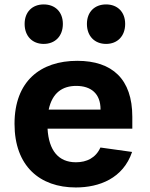

<svg xmlns="http://www.w3.org/2000/svg" viewBox="-20 -814 660 846"><path d="M44 -268.5C44 -82 155.5 12 314 12C417.5 12 522.5 -28 562 -144.5L422.5 -164C402 -118.5 362.5 -99 314.5 -99C237.5 -99 195 -151 189.5 -247H563V-299.5C563 -465.5 474.5 -546 320.5 -546C158 -546 44 -456 44 -268.5ZM172.5 -620.5C223 -620.5 257 -655 257 -708.5C257 -761.5 223 -794.5 172.5 -794.5C122.5 -794.5 88.5 -761.5 88.5 -708.5C88.5 -655 122.5 -620.5 172.5 -620.5ZM447.5 -620.5C497.5 -620.5 531.5 -655 531.5 -708.5C531.5 -761.5 497.5 -794.5 447.5 -794.5C397 -794.5 363 -761.5 363 -708.5C363 -655 397 -620.5 447.5 -620.5ZM194.5 -331C210.5 -406 256 -435.5 316 -435.5C380.5 -435.5 423 -402 423 -332V-331Z"/></svg>

Font: Monaspace Neon
Style: Bold
Weight: 700
Designer: Riley Cran & the Lettermatic Team
Foundry: Lettermatic
Version: Version 1.200 (Monaspace Neon)